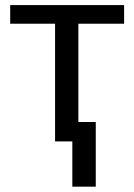

<svg xmlns="http://www.w3.org/2000/svg" viewBox="-20 -548 520 744"><path d="M460.9 -456.1H283.7V0H193.4V-456.1H19.5V-528.3H460.9ZM351.1 175.3H260.3V-75.2H351.1Z"/></svg>

Font: Roboto Web
Style: Regular
Weight: 400
Designer: Google
Version: Version 1.200310; 2013